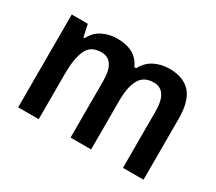

<svg xmlns="http://www.w3.org/2000/svg" viewBox="-107 -762 1090 971"><g transform="rotate(30 438.5 -276.0)"><path d="M640 -552Q723 -552 764.5 -505Q806 -458 806 -356V0H686V-330Q686 -452 606 -452Q549 -452 524.5 -409Q500 -366 500 -283V0H380V-330Q380 -452 300 -452Q239 -452 216.5 -403.5Q194 -355 194 -266V0H74V-542H168L183 -471H190Q212 -514 251.5 -533Q291 -552 335 -552Q446 -552 481 -470H492Q515 -513 554.5 -532.5Q594 -552 640 -552Z"/></g></svg>

Font: Noto Sans Sinhala UI SemiCondensed SemiBold
Style: Regular
Weight: 600
Width: 4
Designer: Jelle Bosma - Monotype Design Team
Foundry: Monotype Imaging Inc.
Version: Version 2.006; ttfautohint (v1.8.4.7-5d5b)